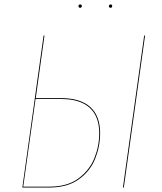

<svg xmlns="http://www.w3.org/2000/svg" viewBox="-20 -839 726 859"><path d="M428 -243Q428 -185 406 -129.5Q384 -74 333 -37Q282 0 201 0H80L175 -680H179L140 -400H253Q340 -400 384 -360Q428 -320 428 -243ZM629 -680 534 0H530L625 -680ZM424 -243Q424 -318 381 -357Q338 -396 253 -396H139L84 -4H202Q282 -4 331.5 -41Q381 -78 402.5 -132Q424 -186 424 -243ZM331 -812Q331 -815 333 -817Q335 -819 339 -819Q346 -819 346 -812Q346 -809 344 -806.5Q342 -804 338 -804Q335 -804 333 -806.5Q331 -809 331 -812ZM467 -812Q467 -815 469.5 -817Q472 -819 475 -819Q482 -819 482 -812Q482 -809 480 -806.5Q478 -804 475 -804Q471 -804 469 -806.5Q467 -809 467 -812Z"/></svg>

Font: Fira Sans Condensed Four
Style: Italic
Weight: 100
Width: 3
Italic angle: -8°
Designer: bBox Type GmbH & Carrois Corporate GbR & Edenspiekermann AG
Foundry: bBox Type GmbH & Carrois Corporate GbR & Edenspiekermann AG
Version: Version 4.301